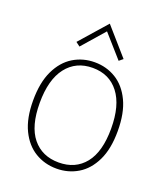

<svg xmlns="http://www.w3.org/2000/svg" viewBox="-153 -948 915 1062"><g transform="rotate(20 304.0 -417.0)"><path d="M304.5 10Q235 10 178.5 -24Q122 -58 88.5 -127Q55 -196 55 -300.5Q55 -406.5 88.5 -476.5Q122 -546.5 178.5 -581Q235 -615.5 304.5 -615.5Q373.5 -615.5 429.8 -581.2Q486 -547 519.5 -477Q553 -407 553 -300.5Q553 -195.5 519.5 -126.5Q486 -57.5 429.8 -23.8Q373.5 10 304.5 10ZM304.5 -26Q402.5 -26 458.2 -95.2Q514 -164.5 514 -301.5Q514 -437.5 458.2 -510Q402.5 -582.5 304.5 -582.5Q206.5 -582.5 150.2 -510Q94 -437.5 94 -300.5Q94 -164 150.2 -95Q206.5 -26 304.5 -26ZM194 -668 169.5 -686.5 308.5 -844.5 447 -686.5 424.5 -668 302.5 -806H314.5Z"/></g></svg>

Font: Karla ExtraLight
Style: Regular
Weight: 250
Designer: Jonathan Pinhorn
Version: Version 2.004;gftools[0.9.33]